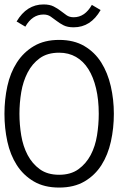

<svg xmlns="http://www.w3.org/2000/svg" viewBox="-36 -826 602 857"><path d="M472.2 -317.9Q472.2 -253.9 459 -194.3Q445.8 -134.8 417 -89.4Q388.2 -43.9 341.6 -16.4Q294.9 11.2 228 11.2Q161.1 11.2 114.5 -16.4Q67.9 -43.9 38.8 -89.4Q9.8 -134.8 -3.2 -194.3Q-16.1 -253.9 -16.1 -317.9Q-16.1 -381.8 -3.2 -441.4Q9.8 -501 39.3 -546.9Q68.8 -592.8 115.5 -620.4Q162.1 -647.9 228 -647.9Q293.9 -647.9 340.6 -620.4Q387.2 -592.8 416 -546.9Q444.8 -501 458.5 -441.4Q472.2 -381.8 472.2 -317.9ZM404.8 -317.9Q404.8 -380.9 392.8 -431.4Q380.9 -481.9 358.4 -517.6Q335.9 -553.2 303 -572Q270 -590.8 228 -590.8Q175.8 -590.8 141.8 -566.4Q107.9 -542 87.4 -502.4Q66.9 -462.9 58.8 -414.6Q50.8 -366.2 50.8 -317.9Q50.8 -270 58.8 -221.4Q66.9 -172.9 87.4 -134Q107.9 -95.2 141.8 -70.6Q175.8 -45.9 228 -45.9Q279.8 -45.9 314 -70.6Q348.1 -95.2 368.7 -134Q389.2 -172.9 397 -221.4Q404.8 -270 404.8 -317.9ZM413.1 -781.2Q369.1 -704.1 293 -704.1Q265.1 -704.1 247.6 -713.1Q230 -722.2 216.6 -732.7Q203.1 -743.2 189.9 -752.2Q176.8 -761.2 158.2 -761.2Q107.9 -761.2 77.1 -707L38.1 -730Q83 -806.2 158.2 -806.2Q186 -806.2 203.6 -797.1Q221.2 -788.1 234.6 -777.6Q248 -767.1 261 -758.1Q273.9 -749 293 -749Q342.8 -749 374 -804.2Z"/></svg>

Font: Anonymous Pro
Style: Regular
Weight: 400
Monospace: yes
Designer: Mark Simonson
Version: Version 1.003